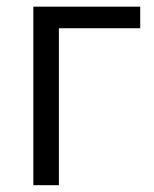

<svg xmlns="http://www.w3.org/2000/svg" viewBox="-20 -545 452 565"><path d="M78.1 0V-525.4H392.6V-461.9H153.3V0Z"/></svg>

Font: Gothic A1
Style: Regular
Weight: 400
Designer: HanYang I&C Co.,Ltd.
Foundry: HanYang I&C Co.,Ltd.
Version: Version 2.50